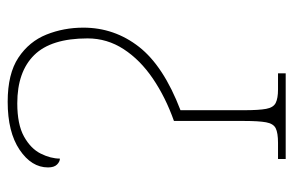

<svg xmlns="http://www.w3.org/2000/svg" viewBox="-152 -612 764 500"><g transform="rotate(-90 230.0 -362.0)"><path d="M66 0V-20H108Q134 -20 146 -26Q158 -32 161.5 -51Q165 -70 165 -108V-291Q227 -313 275.5 -346Q324 -379 352 -422Q380 -465 380 -516Q380 -611 336.5 -655Q293 -699 211 -699Q156 -699 124.5 -681.5Q93 -664 80 -638Q67 -612 67 -588Q59 -588 51.5 -595.5Q44 -603 44 -619Q44 -662 90 -693Q136 -724 215 -724Q288 -724 330 -696Q372 -668 390 -623Q408 -578 408 -527Q408 -446 358 -382Q308 -318 193 -274V-108Q193 -70 196.5 -51Q200 -32 212 -26Q224 -20 247 -20H289V0Z"/></g></svg>

Font: Noto Serif Thin
Style: Regular
Weight: 100
Designer: Monotype Design Team
Foundry: Monotype Imaging Inc.
Version: Version 2.015